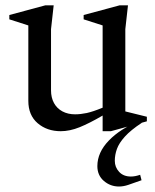

<svg xmlns="http://www.w3.org/2000/svg" viewBox="-20 -481 583 721"><path d="M208.1 11.7Q156.5 11.7 121.4 -18.3Q86.4 -48.3 86.4 -102.3V-385.5L15 -408.4V-424.6L150.6 -461.1H181.6L171.6 -371.5V-141.7Q171.6 -114.4 182.7 -94.1Q193.8 -73.8 214.4 -62.7Q235.1 -51.7 261.7 -51.7Q282.7 -51.7 305.8 -56.6Q328.9 -61.6 365.4 -76.6V-385.5L294.1 -408.4V-424.6L429.6 -461.1H460.6L450.6 -371.5V-62.6L531.5 -42.6V-25.4L396.4 11.7H365.4V-47.1Q316.2 -18.3 279.1 -3.3Q242.1 11.7 208.1 11.7ZM426.9 219.4Q394.4 219.4 370 198.4Q345.6 177.4 345.6 142.8Q345.6 91.4 388.8 46.7Q432 1.9 504.6 -27L512.2 -19.6Q470.9 7.6 449 31.9Q427.1 56.1 419.1 78.3Q411.1 100.5 411.1 122.8Q411.1 146.9 427.4 164.4Q443.6 181.9 471.5 181.9Q479.4 181.9 488.1 180.3Q496.8 178.6 506.3 175.4L511.5 195.8Q479.7 207.2 461.6 213.3Q443.5 219.4 426.9 219.4Z"/></svg>

Font: Ancizar Serif Light
Style: Regular
Weight: 300
Designer: Cesar Puertas, Viviana Monsalve, Julian Moncada, Julian Prieto, Jose Castro, Felipe Aragon, Mariel Hernandez, Sara Alarc
Version: Version 8.100